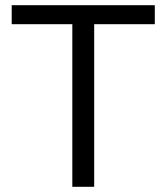

<svg xmlns="http://www.w3.org/2000/svg" viewBox="-20 -718 640 738"><path d="M342 -625V0H258V-625H25V-698H575V-625Z"/></svg>

Font: PlemolJP35 Console
Style: Regular
Weight: 400
Version: v2.0.3; ttfautohint (v1.8.4.7-5d5b-dirty) -l 6 -r 45 -G 200 